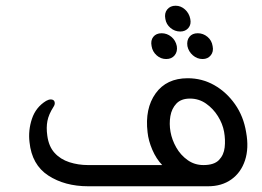

<svg xmlns="http://www.w3.org/2000/svg" viewBox="-20 -650 916 670"><path d="M609 -540Q590 -540 575 -552.5Q560 -565 557 -584Q553 -604 563.5 -617Q574 -630 593 -630Q611 -630 625.5 -617Q640 -604 644 -584Q648 -565 637.5 -552.5Q627 -540 609 -540ZM560 -444Q541 -444 526.5 -457Q512 -470 509 -489Q505 -509 515 -521.5Q525 -534 544 -534Q563 -534 578 -521.5Q593 -509 597 -489Q600 -470 589.5 -457Q579 -444 560 -444ZM634 -489Q631 -509 641 -521.5Q651 -534 670 -534Q689 -534 704 -521.5Q719 -509 722 -489Q726 -470 715.5 -457Q705 -444 687 -444Q668 -444 653 -457Q638 -470 634 -489ZM839 -188Q849 -133 835 -90.5Q821 -48 787.5 -24Q754 0 706 0H288Q206 0 148.5 -37.5Q91 -75 83 -154Q78 -195 91.5 -235.5Q105 -276 141 -298Q150 -303 157 -303Q168 -303 170.5 -294.5Q173 -286 166 -276Q150 -251 145.5 -228Q141 -205 145 -177Q150 -139 170.5 -116.5Q191 -94 222 -84Q253 -74 287 -74H546Q525 -96 511.5 -127.5Q498 -159 495 -188Q485 -271 523 -324Q561 -377 635 -377Q685 -377 727.5 -353Q770 -329 800 -286.5Q830 -244 839 -188ZM690 -74Q727 -74 744 -91.5Q761 -109 764 -135.5Q767 -162 762 -190Q757 -218 740.5 -244.5Q724 -271 699 -288.5Q674 -306 643 -306Q612 -306 595.5 -288.5Q579 -271 574.5 -244.5Q570 -218 575 -190Q580 -162 595 -135.5Q610 -109 634.5 -91.5Q659 -74 690 -74Z"/></svg>

Font: Zain
Style: Italic
Weight: 400
Italic angle: -10°
Designer: Zain,Boutros
Foundry: Mobile Telecommunications Company (Zain), 2024
Version: Version 1.51; ttfautohint (v1.8.4)